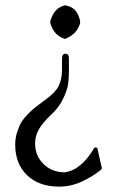

<svg xmlns="http://www.w3.org/2000/svg" viewBox="-20 -464 445 721"><path d="M223.1 183.1Q285.6 174.8 335 89.8L345.2 90.8L362.8 168.9L358.9 173.8Q332 196.3 289.8 216.6Q247.6 236.8 202.1 236.8Q126 236.8 81.5 193.8Q37.1 150.9 37.1 79.1Q37.1 54.7 44.2 32.5Q51.3 10.3 60.3 -4.9Q69.3 -20 85.9 -36.6Q102.5 -53.2 113.5 -61.8Q124.5 -70.3 143.1 -84Q187 -114.7 200 -140.6Q212.9 -166.5 212.9 -201.2V-245.1Q212.9 -262.2 226.1 -262.2Q238.8 -262.2 238.8 -245.1V-199.2Q238.8 -170.4 235.8 -148.4Q232.9 -126.5 217 -93.3Q201.2 -60.1 171.9 -33.2Q141.1 -4.4 126.5 20.8Q111.8 45.9 111.8 75.2Q111.8 121.1 143.6 152.1Q175.3 183.1 223.1 183.1ZM223.1 183.1 210 184.1Q211.9 184.1 216.6 183.6Q221.2 183.1 223.1 183.1ZM280.8 -386.2V-376Q273.4 -354 260.3 -340.6Q247.1 -327.1 224.1 -317.9H223.1Q202.1 -325.2 189.2 -339.1Q176.3 -353 168.9 -377V-384.8Q177.2 -411.6 189.9 -425Q202.6 -438.5 223.1 -443.8H227.1Q250 -438.5 261.7 -426.3Q273.4 -414.1 280.8 -386.2Z"/></svg>

Font: Linear Smooth Low Contrast
Style: Regular
Weight: 500
Designer: Philipp H. Poll, Flanker
Foundry: Philipp H. Poll, reworked by Flanker
Version: Version 1.010 | FøM Fix